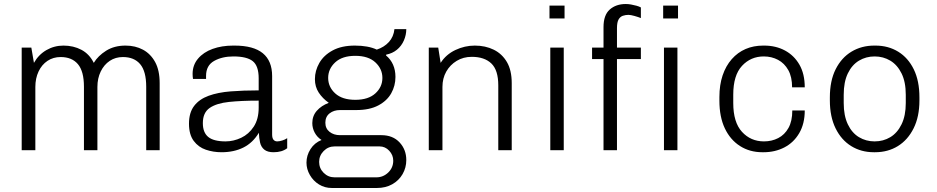

<svg xmlns="http://www.w3.org/2000/svg" viewBox="-20 -748 4665 956"><path d="M88 0V-511H136L149 -435Q172 -476 211 -498.5Q250 -521 296 -521Q346 -521 385.5 -500Q425 -479 447 -435Q468 -470 508.5 -495.5Q549 -521 605 -521Q654 -521 692 -500.5Q730 -480 752.5 -439Q775 -398 775 -334V0H708V-316Q708 -393 678 -428.5Q648 -464 592 -464Q555 -464 526.5 -445Q498 -426 481.5 -392Q465 -358 465 -315V0H398V-316Q398 -393 368 -428.5Q338 -464 282 -464Q245 -464 216.5 -445Q188 -426 172 -392Q156 -358 156 -315V0Z M1083 10Q1042 10 1005 -2.5Q968 -15 944.5 -46.5Q921 -78 921 -132Q921 -187 946.5 -220.5Q972 -254 1018.5 -271Q1065 -288 1128.5 -293Q1192 -298 1268 -298V-358Q1268 -420 1238.5 -443.5Q1209 -467 1142 -467Q1086 -467 1046 -444.5Q1006 -422 1006 -370V-355H941Q940 -361 939.5 -367Q939 -373 939 -380Q939 -424 966 -456Q993 -488 1038.5 -504.5Q1084 -521 1141 -521H1148Q1242 -521 1288.5 -483Q1335 -445 1335 -369V-78Q1335 -60 1342 -52Q1349 -44 1360 -44Q1371 -44 1385.5 -48.5Q1400 -53 1410 -60V-10Q1397 0 1380 5Q1363 10 1342 10Q1312 10 1296 -3Q1280 -16 1275 -38Q1270 -60 1269 -87Q1239 -37 1192 -13.5Q1145 10 1083 10ZM1103 -44Q1143 -44 1181 -62Q1219 -80 1243.5 -117.5Q1268 -155 1268 -212V-247Q1183 -247 1120.5 -240.5Q1058 -234 1024 -210.5Q990 -187 990 -135Q990 -88 1017 -66Q1044 -44 1103 -44Z M1632 188Q1597 188 1568.5 170.5Q1540 153 1523 123.5Q1506 94 1506 62Q1506 26 1526 -5.5Q1546 -37 1581 -51Q1559 -65 1547 -87.5Q1535 -110 1535 -135Q1535 -171 1557.5 -196.5Q1580 -222 1617 -236Q1586 -258 1567 -287Q1548 -316 1548 -354Q1548 -396 1570 -434.5Q1592 -473 1636.5 -497Q1681 -521 1747 -521Q1780 -521 1807.5 -516Q1835 -511 1856 -501Q1893 -513 1916.5 -539Q1940 -565 1944 -603H2003Q2003 -574 1991 -546.5Q1979 -519 1956.5 -500.5Q1934 -482 1903 -476L1902 -472Q1925 -453 1937 -426Q1949 -399 1949 -365Q1949 -321 1928 -283.5Q1907 -246 1863.5 -223Q1820 -200 1754 -200H1673Q1642 -200 1621 -183.5Q1600 -167 1600 -137Q1600 -108 1621 -91.5Q1642 -75 1673 -75H1879Q1936 -75 1969.5 -39Q2003 -3 2003 49Q2003 87 1984.5 119Q1966 151 1933 169.5Q1900 188 1857 188ZM1646 135H1854Q1888 135 1913 111Q1938 87 1938 52Q1938 24 1918 2.5Q1898 -19 1870 -19H1646Q1614 -19 1591.5 4Q1569 27 1569 58Q1569 90 1591.5 112.5Q1614 135 1646 135ZM1749 -251Q1814 -251 1849 -283Q1884 -315 1884 -360Q1884 -405 1849 -437.5Q1814 -470 1749 -470Q1684 -470 1649 -437.5Q1614 -405 1614 -360Q1614 -315 1649 -283Q1684 -251 1749 -251Z M2115 0V-511H2162L2174 -435Q2201 -477 2247.5 -499Q2294 -521 2344 -521Q2397 -521 2438.5 -500.5Q2480 -480 2504 -439Q2528 -398 2528 -334V0H2461V-323Q2461 -399 2426.5 -432Q2392 -465 2329 -465Q2287 -465 2254 -445Q2221 -425 2202 -391.5Q2183 -358 2183 -315V0Z M2720 0V-511H2787V0ZM2716 -656V-720H2791V-656Z M2985 0V-454H2928V-511H2985V-613Q2985 -673 3016 -700.5Q3047 -728 3096 -728Q3109 -728 3122.5 -725.5Q3136 -723 3149 -719.5Q3162 -716 3171 -711V-658Q3159 -663 3139.5 -668.5Q3120 -674 3109 -674Q3095 -674 3081.5 -669.5Q3068 -665 3060 -651Q3052 -637 3052 -608V-511H3171V-454H3052V0ZM3286 0V-511H3353V0ZM3282 -656V-720H3356V-656Z M3776 10Q3713 10 3664.5 -21Q3616 -52 3589 -109Q3562 -166 3562 -247V-265Q3562 -325 3578 -372.5Q3594 -420 3623.5 -453.5Q3653 -487 3692.5 -504Q3732 -521 3780 -521H3785Q3843 -521 3888.5 -496.5Q3934 -472 3960.5 -426Q3987 -380 3987 -313H3924Q3924 -365 3905 -399Q3886 -433 3854 -450Q3822 -467 3783 -467Q3718 -467 3674.5 -420Q3631 -373 3631 -277V-235Q3631 -139 3674.5 -91.5Q3718 -44 3784 -44Q3823 -44 3855 -60.5Q3887 -77 3906 -111Q3925 -145 3925 -198H3987Q3987 -132 3959.5 -85Q3932 -38 3885.5 -14Q3839 10 3782 10Z M4331 10Q4268 10 4218.5 -20.5Q4169 -51 4140.5 -109Q4112 -167 4112 -248V-263Q4112 -346 4141 -403.5Q4170 -461 4220 -491Q4270 -521 4333 -521H4339Q4403 -521 4452.5 -490.5Q4502 -460 4530 -402.5Q4558 -345 4558 -263V-248Q4558 -167 4529 -109Q4500 -51 4450.5 -20.5Q4401 10 4337 10ZM4335 -44Q4378 -44 4413 -65Q4448 -86 4469 -129Q4490 -172 4490 -235V-276Q4490 -340 4469 -382.5Q4448 -425 4413 -446Q4378 -467 4335 -467Q4292 -467 4257 -446Q4222 -425 4201.5 -382.5Q4181 -340 4181 -276V-235Q4181 -172 4201.5 -129Q4222 -86 4257 -65Q4292 -44 4335 -44Z"/></svg>

Font: Chivo Medium ExtraLight
Style: Regular
Weight: 250
Version: Version 2.002